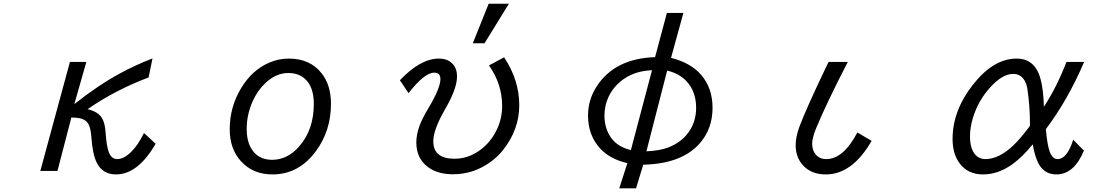

<svg xmlns="http://www.w3.org/2000/svg" viewBox="-20 -900 6040 1039"><path d="M447.3 -564.9 382.3 -336.9Q511.7 -439 629.4 -502.9Q708.5 -545.9 805.2 -584L784.2 -481Q601.1 -411.6 454.1 -309.1Q509.8 -295.9 531.2 -262.2Q547.9 -235.8 551.3 -184.1Q556.2 -110.8 568.4 -77.6Q582.5 -39.1 614.7 -39.1Q650.4 -39.1 689.9 -78.1Q726.1 -113.3 759.3 -180.2L822.3 -122.1Q726.1 43.9 607.9 43.9Q535.2 43.9 503.4 -20Q481.4 -64.9 475.1 -150.9Q471.7 -200.2 461.4 -222.7Q448.2 -252.4 411.1 -260.3Q396 -263.2 366.2 -264.2L291 24.9H198.2L358.4 -564.9Z M1543 -583Q1657.2 -583 1720.2 -503.9Q1771 -439.9 1771 -338.4Q1771 -194.3 1691.4 -84.5Q1598.1 43.9 1454.6 43.9Q1348.6 43.9 1283.7 -27.8Q1223.1 -94.2 1223.1 -200.7Q1223.1 -322.8 1286.6 -425.8Q1345.2 -521.5 1436 -560.5Q1486.8 -583 1543 -583ZM1540 -504.9Q1475.6 -504.9 1418.9 -453.1Q1375 -413.1 1347.7 -353Q1314.9 -280.3 1314.9 -201.2Q1314.9 -142.1 1336.4 -102.1Q1372.6 -35.2 1452.6 -35.2Q1533.2 -35.2 1595.2 -103.5Q1678.2 -194.3 1678.2 -337.9Q1678.2 -420.4 1639.6 -463.9Q1603 -504.9 1540 -504.9Z M2538.6 -666 2624.5 -879.9H2733.9L2602.1 -666ZM2190.9 -396 2144 -465.8Q2255.4 -583 2354.5 -583Q2397.5 -583 2423.3 -560.1Q2453.1 -534.7 2453.1 -485.8Q2453.1 -419.9 2388.7 -309.1Q2324.7 -198.2 2324.7 -135.3Q2324.7 -41 2439.9 -41Q2514.6 -41 2578.6 -88.4Q2634.3 -129.4 2666 -193.4Q2697.3 -255.4 2697.3 -327.6Q2697.3 -445.3 2626 -545.9L2708 -589.8Q2790 -466.3 2790 -331.1Q2790 -198.7 2702.1 -87.9Q2674.8 -53.2 2638.2 -26.4Q2545.4 43 2431.6 43Q2349.1 43 2296.9 4.9Q2232.9 -42 2232.9 -128.9Q2232.9 -170.9 2250 -219.2Q2264.6 -258.3 2299.3 -316.4Q2363.3 -423.8 2363.3 -472.2Q2363.3 -506.8 2330.1 -506.8Q2276.9 -506.8 2190.9 -396Z M3588.9 -830.1H3678.2L3611.3 -586.9Q3720.2 -559.1 3774.9 -494.1Q3835.9 -422.9 3835.9 -316.9Q3835.9 -202.1 3765.6 -123Q3668 -13.2 3460.9 -8.8L3421.9 119.1H3331.1L3375 -17.1Q3282.2 -38.6 3229.5 -94.7Q3162.1 -166.5 3162.1 -274.9Q3162.1 -360.8 3210 -434.1Q3307.6 -583.5 3524.9 -590.8ZM3508.3 -520Q3420.4 -516.6 3357.9 -474.1Q3301.8 -436 3273.4 -376.5Q3251 -329.1 3251 -274.9Q3251 -203.1 3288.6 -152.3Q3324.7 -104 3394 -87.9ZM3590.3 -518.1 3478 -81.1Q3549.8 -84.5 3593.8 -101.1Q3665.5 -127.9 3705.6 -183.6Q3747.1 -241.2 3747.1 -316.9Q3747.1 -402.3 3696.8 -458.5Q3658.2 -501.5 3590.3 -518.1Z M4696.8 -137.7Q4591.8 43.9 4449.2 43.9Q4369.6 43.9 4324.7 -5.9Q4285.6 -49.8 4285.6 -115.2Q4285.6 -159.2 4307.1 -217.3Q4342.3 -311 4447.8 -531.7L4463.9 -564.9H4567.9Q4452.6 -341.8 4396 -205.1Q4375 -153.3 4375 -122.6Q4375 -87.4 4393.1 -65.4Q4414.1 -39.1 4451.2 -39.1Q4543.9 -39.1 4619.6 -183.1Z M5845.7 -85Q5792 43.9 5696.8 43.9Q5636.7 43.9 5605.5 -5.4Q5581.1 -43.5 5568.8 -119.1Q5510.3 -48.3 5458.5 -11.2Q5381.8 43.9 5299.8 43.9Q5217.3 43.9 5172.9 -16.1Q5134.8 -67.4 5134.8 -147.5Q5134.8 -301.8 5245.6 -442.4Q5356 -583 5481.9 -583Q5564.9 -583 5599.1 -506.3Q5625.5 -446.8 5628.9 -321.8Q5700.2 -431.6 5751 -564.9H5846.7Q5758.3 -357.9 5639.6 -201.2Q5647 -116.2 5660.6 -79.1Q5675.8 -39.1 5703.1 -39.1Q5754.4 -39.1 5787.6 -144ZM5553.7 -220.7Q5553.7 -329.1 5539.1 -422.4Q5536.1 -441.4 5527.8 -458Q5506.8 -500 5462.9 -500Q5405.3 -500 5340.3 -429.2Q5273.9 -357.4 5244.6 -261.2Q5229 -209.5 5229 -161.1Q5229 -110.8 5246.1 -79.6Q5268.6 -39.1 5313 -39.1Q5376.5 -39.1 5445.8 -97.2Q5481.4 -127.4 5518.6 -173.8Q5553.7 -217.3 5553.7 -220.7Z"/></svg>

Font: BIZ UDPGothic
Style: Regular
Weight: 400
Designer: TypeBank Co., Ltd.
Foundry: Morisawa Inc.
Version: Version 1.051